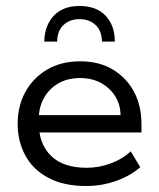

<svg xmlns="http://www.w3.org/2000/svg" viewBox="-20 -612 532 642"><path d="M268 10Q193 10 141.5 -17.5Q90 -45 64.5 -92.5Q39 -140 39 -198Q39 -257 64.5 -304Q90 -351 137 -379Q184 -407 248 -407Q312 -407 358 -379Q404 -351 428.5 -304.5Q453 -258 453 -198V-169H83V-227H383Q383 -260 366.5 -288Q350 -316 319.5 -333.5Q289 -351 248 -351Q205 -351 174 -332.5Q143 -314 126.5 -283.5Q110 -253 110 -218V-198Q110 -131 150.5 -91Q191 -51 270 -51Q312 -51 351.5 -66Q391 -81 417 -106L449 -53Q416 -24 368 -7Q320 10 268 10ZM128 -473Q129 -526 159.5 -559Q190 -592 246 -592Q303 -592 333.5 -559Q364 -526 364 -473H321Q320 -510 299 -529Q278 -548 246 -548Q214 -548 193 -529Q172 -510 171 -473Z"/></svg>

Font: Rokkitt SemiBold
Style: Regular
Weight: 400
Version: Version 3.103